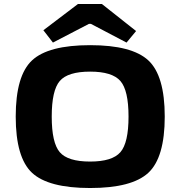

<svg xmlns="http://www.w3.org/2000/svg" viewBox="-20 -931 905 965"><path d="M664 -775 616 -717 437 -811H427L246 -717L198 -779L372 -911H492ZM141 -627.5Q223 -704 433 -704Q643 -704 725.5 -627.5Q808 -551 808 -345Q808 -139 725.5 -62.5Q643 14 433 14Q223 14 141 -62.5Q59 -139 59 -345Q59 -551 141 -627.5ZM433 -571Q321 -571 280.5 -524Q240 -477 240 -345Q240 -213 280.5 -166Q321 -119 433 -119Q544 -119 585 -166Q626 -213 626 -345Q626 -477 585 -524Q544 -571 433 -571Z"/></svg>

Font: Exo 2 Expanded
Style: Bold
Weight: 700
Width: 7
Designer: Natanael Gama
Version: Version 1.001;PS 001.001;hotconv 1.0.70;makeotf.lib2.5.58329